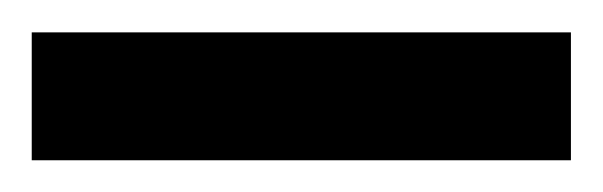

<svg xmlns="http://www.w3.org/2000/svg" viewBox="-20 65 380 121"><path d="M0 166V85.4H339.8V166Z"/></svg>

Font: Charis SIL Phon
Style: Bold
Weight: 700
Foundry: SIL International
Version: Version 5.000